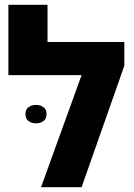

<svg xmlns="http://www.w3.org/2000/svg" viewBox="-20 -780 558 800"><path d="M178 -605H498V-506L320 0H151L320 -467H15V-760H178ZM86 -305Q86 -324 99 -333.5Q112 -343 130 -343Q148 -343 161 -333.5Q174 -324 174 -305Q174 -285 161 -275.5Q148 -266 130 -266Q112 -266 99 -275.5Q86 -285 86 -305Z"/></svg>

Font: Noto Sans Hebrew SemiCondensed ExtraBold
Style: Regular
Weight: 800
Width: 4
Designer: Monotype Design Team
Foundry: Monotype Imaging Inc.
Version: Version 2.004; ttfautohint (v1.8.4.7-5d5b)